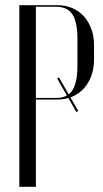

<svg xmlns="http://www.w3.org/2000/svg" viewBox="-20 -719 398 739"><path d="M54.4 -699V0H118.1V-336H201.8Q232.9 -336 258.8 -347.2Q284.6 -358.4 303.1 -378.9Q321.5 -399.5 331.7 -427.7Q341.9 -455.9 341.9 -489.9V-545.5Q341.9 -579.5 331.5 -607.7Q321.1 -635.9 302.8 -656.2Q284.5 -676.6 258.4 -687.8Q232.4 -699 201.2 -699ZM278.1 -468.5Q278.1 -435.8 273.6 -412.1Q269 -388.4 259.4 -372.7Q249.8 -357 234.1 -349.5Q218.5 -342 197 -342H118.1V-693H195.4Q240.1 -693 259.1 -663.1Q278.1 -633.2 278.1 -567.1ZM200 -417.1 274.1 -287.6 281.1 -291.6 207 -421.1Z"/></svg>

Font: Moniqa Black
Style: Regular
Weight: 900
Designer: Rajesh Rajput
Foundry: Rajesh Rajput
Version: Version 1.000